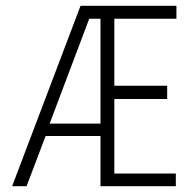

<svg xmlns="http://www.w3.org/2000/svg" viewBox="-20 -645 640 665"><path d="M22 0 259 -625H591V-580H376V-348H559V-302H376V-44H589V0H328V-174H138L72 0ZM152 -217H328V-580H289Z"/></svg>

Font: Inconsolata Expanded Light
Style: Regular
Weight: 300
Width: 7
Monospace: yes
Designer: Raph Levien, Cyreal, Brenton Simpson
Foundry: Raph Levien, Cyreal, Google
Version: Version 3.001; ttfautohint (v1.8.2.53-6de2)